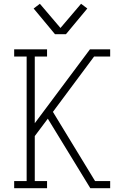

<svg xmlns="http://www.w3.org/2000/svg" viewBox="-20 -996 640 1016"><path d="M458 0 233 -368 164 -276V-38H229V0H55V-38H121V-697H55V-735H229V-697H164V-344L456 -735H563V-697H478L260 -404L483 -38H563V0ZM271 -815 158 -951 191 -976 300 -848 409 -976 442 -951 329 -815Z"/></svg>

Font: Iosevka Etoile Extralight
Style: Regular
Weight: 200
Designer: Belleve Invis
Foundry: Belleve Invis
Version: Version 22.1.2; ttfautohint (v1.8.4)